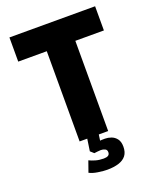

<svg xmlns="http://www.w3.org/2000/svg" viewBox="-164 -804 918 1112"><g transform="rotate(-20 295.0 -248.0)"><path d="M207 0V-556H31V-705H559V-556H383V0ZM303 209Q279 209 246 204Q213 199 193 188L217 120Q233 128 255.5 134.5Q278 141 305 141Q323 141 332.5 135Q342 129 342 115Q342 100 330 94.5Q318 89 305 89Q298 89 284 90.5Q270 92 264 93L243 74L257 -20H328L316 65L285 44Q293 39 310.5 37Q328 35 350 35Q369 35 388.5 42Q408 49 421.5 66.5Q435 84 435 115Q435 149 419 169.5Q403 190 373 199.5Q343 209 303 209Z"/></g></svg>

Font: Nunito Sans 7pt Condensed Black
Style: Regular
Weight: 900
Width: 3
Designer: Vernon Adams
Foundry: Vernon Adams
Version: Version 3.101;gftools[0.9.27]